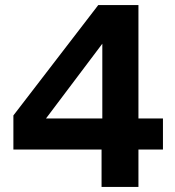

<svg xmlns="http://www.w3.org/2000/svg" viewBox="-20 -740 692 760"><path d="M33 -148H382V0H528V-148H625V-271H528V-720H369L33 -283ZM162 -271 385 -567V-271Z"/></svg>

Font: Aspekta 650
Style: Regular
Weight: 650
Designer: Ivo Dolenc
Version: Version 2.000